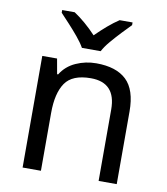

<svg xmlns="http://www.w3.org/2000/svg" viewBox="-85 -837 788 908"><g transform="rotate(10 309.0 -383.0)"><path d="M343 -546Q439 -546 488 -499.5Q537 -453 537 -349V0H450V-343Q450 -472 330 -472Q241 -472 207 -422Q173 -372 173 -278V0H85V-536H156L169 -463H174Q200 -505 246 -525.5Q292 -546 343 -546ZM263 -606Q250 -629 228 -655.5Q206 -682 182 -708Q158 -734 140 -753V-766H200Q226 -749 254 -725Q282 -701 307 -674Q334 -701 362 -725Q390 -749 416 -766H478V-753Q459 -734 434.5 -708Q410 -682 387.5 -655.5Q365 -629 353 -606Z"/></g></svg>

Font: Noto Sans Tifinagh Hawad
Style: Regular
Weight: 400
Designer: JamraPatel
Foundry: JamraPatel LLC
Version: Version 2.006; ttfautohint (v1.8.4.7-5d5b)